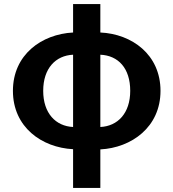

<svg xmlns="http://www.w3.org/2000/svg" viewBox="-20 -730 859 951"><path d="M477 -459C566 -455 625 -392 625 -280C625 -169 563 -105 477 -101ZM342 -101C256 -105 194 -169 194 -280C194 -392 256 -455 342 -459ZM477 -710H342V-569C187 -561 44 -460 44 -280C44 -100 187 1 342 9V201H477V10C631 2 775 -100 775 -280C775 -460 633 -562 477 -569Z"/></svg>

Font: Source Han Sans Old Style Bold
Style: Regular
Weight: 700
Designer: Ryoko NISHIZUKA (kana & ideographs); Paul D. Hunt (Latin, Greek & Cyrillic); Wenlong ZHANG (bopomofo); Sandoll Communica
Foundry: Adobe Systems Incorporated
Version: Version 1.004;PS 1.004;hotconv 1.0.81;makeotf.lib2.5.63406